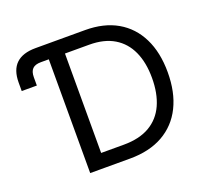

<svg xmlns="http://www.w3.org/2000/svg" viewBox="-124 -877 1100 1026"><g transform="rotate(-20 425.5 -364.0)"><path d="M27.3 -537.1V-585Q27.3 -656.7 64.5 -692.1Q101.6 -727.5 175.3 -727.5H221.2V-647H175.8Q143.6 -647 128.4 -631.8Q113.3 -616.7 113.3 -584V-537.1ZM447.8 0H272V-81.1H441.9Q530.8 -81.1 589.4 -115.2Q647.9 -149.4 676.8 -213.1Q705.6 -276.9 705.6 -365.2Q705.6 -452.6 677 -515.6Q648.4 -578.6 592 -612.5Q535.6 -646.5 450.7 -646.5H268.1V-727.5H457Q563.5 -727.5 638.9 -684.1Q714.4 -640.6 754.6 -559.3Q794.9 -478 794.9 -365.2Q794.9 -251.5 754.4 -169.7Q713.9 -87.9 636.2 -43.9Q558.6 0 447.8 0ZM313 -727.5V0H221.2V-727.5Z"/></g></svg>

Font: Inter 18pt
Style: Regular
Weight: 400
Designer: Rasmus Andersson
Foundry: rsms
Version: Version 4.001;git-66647c0bb